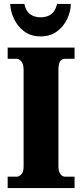

<svg xmlns="http://www.w3.org/2000/svg" viewBox="-20 -956 416 976"><path d="M19 0V-58H66Q77 -58 88.5 -70Q100 -82 100 -109V-601Q100 -631 88.5 -644Q77 -657 66 -657H19V-714H359V-657H310Q294 -657 285.5 -644Q277 -631 277 -600V-110Q277 -85 287 -71.5Q297 -58 310 -58H359V0ZM187 -771Q137 -771 103 -796.5Q69 -822 51 -860.5Q33 -899 32 -936H104Q111 -900 133 -884Q155 -868 187 -868Q219 -868 240.5 -884Q262 -900 270 -936H340Q340 -899 322 -860.5Q304 -822 270 -796.5Q236 -771 187 -771Z"/></svg>

Font: Noto Serif Condensed Black
Style: Regular
Weight: 900
Width: 3
Designer: Monotype Design Team
Foundry: Monotype Imaging Inc.
Version: Version 2.015; ttfautohint (v1.8.4.7-5d5b)